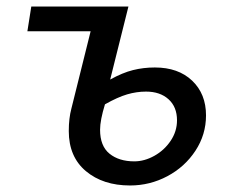

<svg xmlns="http://www.w3.org/2000/svg" viewBox="-20 -556 706 589"><path d="M191 -154Q191 -193 199 -223L258 -460H64L76 -536H374L318 -312Q356 -333 388 -341Q420 -349 455 -349Q527 -349 569.5 -308.5Q612 -268 612 -202Q612 -143 579.5 -93.5Q547 -44 493.5 -15.5Q440 13 379 13Q296 13 243.5 -31Q191 -75 191 -154ZM523 -187Q523 -228 497 -251.5Q471 -275 428 -275Q399 -275 370 -266.5Q341 -258 302 -236Q287 -187 287 -158Q287 -108 316 -84.5Q345 -61 392 -61Q423 -61 453.5 -78Q484 -95 503.5 -124Q523 -153 523 -187Z"/></svg>

Font: Nebula Sans Medium
Style: Regular
Weight: 500
Italic angle: -9°
Designer: Paul D. Hunt for Adobe (as Source Sans)
Foundry: Nebula Entertainment & Broadcasting LLC
Version: Version 1.010